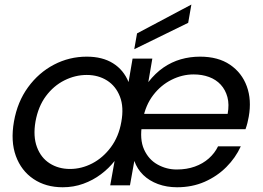

<svg xmlns="http://www.w3.org/2000/svg" viewBox="-20 -802 1139 831"><path d="M581 -242.9 593.4 -309.2H965.3Q972.8 -350 964.3 -381.7Q955.8 -413.3 935.4 -435.5Q914.9 -457.7 884.7 -468.8Q854.6 -479.9 817.9 -479.9Q768.9 -479.9 722.5 -456.7Q676.1 -433.5 643.1 -390.3Q610 -347.1 598.6 -286.3L595.1 -265.2Q583.8 -199.1 603.3 -155.5Q622.8 -111.8 661.6 -90.1Q700.4 -68.4 744.7 -68.4Q788.1 -68.4 823.1 -81Q858.1 -93.5 883.8 -116.3Q909.5 -139.1 923.7 -168.6H1022.2Q999.5 -118.9 959.6 -79Q919.7 -39 865.7 -15.2Q811.7 8.5 746.3 8.5Q701.6 8.5 663.8 -5.4Q626 -19.4 599.9 -44.8Q573.8 -70.2 561.4 -105.5L542.5 0H457.1L476 -105.3Q451.5 -73.7 417 -47.8Q382.6 -21.9 340.6 -6.7Q298.7 8.5 251.3 8.5Q178.1 8.5 125 -27.3Q71.9 -63 48.6 -126.9Q25.4 -190.8 40.4 -276Q55.4 -361.3 101.4 -424.4Q147.4 -487.6 213.6 -522.2Q279.9 -556.8 355.4 -556.8Q423.4 -556.8 469.2 -528.1Q515.1 -499.4 536.4 -446.8L553.8 -548.3H639.3L621.9 -446.6Q652.2 -485.4 687.5 -509.7Q722.8 -533.9 762.7 -545.4Q802.6 -556.8 845.8 -556.8Q924.3 -556.8 975.5 -521.9Q1026.8 -487.1 1048.2 -428.4Q1069.6 -369.7 1056.6 -296.9Q1054.1 -282.4 1050.8 -269.6Q1047.6 -256.9 1042.6 -242.9ZM133.6 -276Q122.6 -211.9 139.9 -165.5Q157.1 -119.1 195.2 -94.9Q233.2 -70.7 283 -70.7Q332.9 -70.7 379.4 -94.9Q425.9 -119.1 460 -165Q494.1 -210.9 505.1 -274.5Q516.8 -338.2 499.1 -383.8Q481.4 -429.5 443.3 -453.6Q405.3 -477.6 355.4 -477.6Q305.6 -477.6 258.8 -454.2Q212 -430.7 178.7 -386Q145.4 -341.2 133.6 -276ZM573.1 -657.4 808.3 -782.3 794.5 -703.2 561.1 -589Z"/></svg>

Font: Poppins Variable
Style: Italic
Weight: 100
Italic angle: -10°
Designer: Jonny Pinhorn
Foundry: Indian Type Foundry
Version: Version 6.000